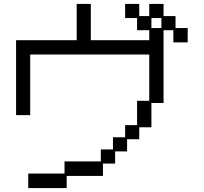

<svg xmlns="http://www.w3.org/2000/svg" viewBox="-20 -869 1040 979"><path d="M309 16V-46H494V-107H556V-169H618V-231H679V-355H741V-591H134V-282H62V-664H371V-849H443V-664H741V-715H679V-777H618V-849H690V-787H741V-849H814V-787H875V-726H937V-653H864V-715H814V-344H752V-220H690V-159H628V-97H567V-35H505V28H320V90H124V16ZM803 -726V-777H752V-726Z"/></svg>

Font: DotGothic16
Style: Regular
Weight: 400
Designer: Fontworks Inc.
Foundry: Fontworks Inc.
Version: Version 1.100